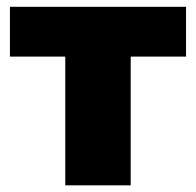

<svg xmlns="http://www.w3.org/2000/svg" viewBox="-20 -556 588 576"><path d="M175.8 0V-386.2H9.8V-535.6H538.1V-386.2H372.1V0Z"/></svg>

Font: Inter 20pt Black
Style: Regular
Weight: 900
Version: Version 4.001;git-66647c0bb